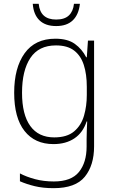

<svg xmlns="http://www.w3.org/2000/svg" viewBox="-20 -742 595 1002"><path d="M269 -540Q333 -540 370.5 -513Q408 -486 430 -443H433L439 -530H471V22Q471 121 422.5 180.5Q374 240 260 240Q204 240 161 229.5Q118 219 84 204V163Q118 181 163 193Q208 205 261 205Q352 205 392 155.5Q432 106 432 23V-15Q432 -40 433 -61Q434 -82 435 -108H432Q413 -50 368.5 -20Q324 10 259 10Q162 10 108 -58.5Q54 -127 54 -258Q54 -388 108.5 -464Q163 -540 269 -540ZM272 -505Q182 -505 138.5 -439.5Q95 -374 95 -258Q95 -144 138 -84.5Q181 -25 263 -25Q330 -25 367 -56.5Q404 -88 418.5 -138.5Q433 -189 433 -246V-289Q433 -354 417.5 -402.5Q402 -451 367 -478Q332 -505 272 -505ZM397 -722Q391 -666 360 -636Q329 -606 273 -606Q217 -606 186 -636Q155 -666 151 -722H182Q190 -640 273 -640Q317 -640 339.5 -661.5Q362 -683 366 -722Z"/></svg>

Font: Noto Sans Disp ExtLt
Style: Regular
Weight: 200
Designer: Monotype Design Team
Foundry: Monotype Imaging Inc.
Version: Version 2.000;GOOG;noto-source:20170915:90ef993387c0